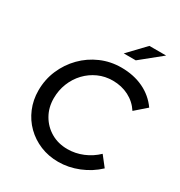

<svg xmlns="http://www.w3.org/2000/svg" viewBox="-211 -1062 1144 1219"><g transform="rotate(30 361.5 -452.5)"><path d="M394 11.3Q322.7 11.3 261.8 -13.8Q201 -39 155.5 -83.8Q110 -128.7 84.7 -189.2Q59.3 -249.7 59.3 -319.7Q59.3 -399.7 89.5 -470Q119.7 -540.3 172.5 -594Q225.3 -647.7 295.2 -678Q365 -708.3 444 -708.3Q534.7 -708.3 606.2 -674.3Q677.7 -640.3 723 -576L641.3 -504.7Q608.7 -555 555.8 -582.2Q503 -609.3 438.3 -609.3Q382 -609.3 333 -587.3Q284 -565.3 246.8 -526.2Q209.7 -487 189 -435.3Q168.3 -383.7 168.3 -324.7Q168.3 -257.3 199.2 -203.7Q230 -150 283.2 -119Q336.3 -88 404.3 -88Q461.7 -88 516.2 -110.5Q570.7 -133 613.7 -174.3L671.3 -100.7Q615 -47.7 541.8 -18.2Q468.7 11.3 394 11.3ZM411 -793.3 528 -916H650.7L499 -793.3Z"/></g></svg>

Font: Red Hat Display VF
Style: Italic
Weight: 300
Italic angle: -12°
Designer: Pentagram, MCKL
Foundry: Pentagram, MCKL
Version: Version 1.010